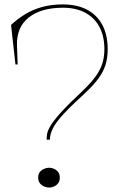

<svg xmlns="http://www.w3.org/2000/svg" viewBox="-20 -835 538 870"><path d="M265 -815Q329 -815 374.5 -791Q420 -767 444 -721.5Q468 -676 468 -612Q468 -573 458 -541Q448 -509 425 -478Q402 -447 362 -410Q304 -357 269.5 -320Q235 -283 220.5 -255Q206 -227 206 -202H191Q191 -205 191.5 -208.5Q192 -212 192 -215Q192 -236 207 -262Q222 -288 257 -326.5Q292 -365 352 -421Q390 -457 412 -487Q434 -517 443.5 -546.5Q453 -576 453 -612Q453 -671 430.5 -713Q408 -755 366 -777.5Q324 -800 265 -800Q166 -800 110 -755.5Q54 -711 57 -628L60 -543H50L30 -722Q59 -749 93 -770Q127 -791 169.5 -803Q212 -815 265 -815ZM203 -75Q214 -75 225 -70Q236 -65 243.5 -55.5Q251 -46 251 -30Q251 -15 243.5 -5Q236 5 225 10Q214 15 203 15Q192 15 180 10Q168 5 160.5 -5Q153 -15 153 -30Q153 -46 160.5 -55.5Q168 -65 180 -70Q192 -75 203 -75Z"/></svg>

Font: Kalnia Thin
Style: Regular
Weight: 100
Version: Version 1.105